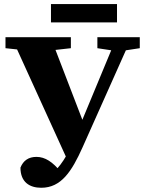

<svg xmlns="http://www.w3.org/2000/svg" viewBox="-20 -838 704 935"><path d="M6.7 -603.3 147.4 -588.3H191.2L325.1 -603.3V-657H6.7V-603.3ZM313.8 -46.8 394.3 -220.3 226.4 -657H36L313.8 -46.8ZM79.6 -21.8C79.6 49 124.1 76.4 180.9 76.4C278 76.4 329.5 -3.3 382 -120.5L621.5 -657H548.1L343.3 -163.7C308.9 -81.5 275.4 -24.7 219.3 20.7L222.7 46L275.7 -1.2C236.7 -49.2 199.8 -74 157.5 -74C118.8 -74 93.2 -55.8 79.6 -21.8ZM454.2 -603.3 544.1 -589.7H571.3L660.7 -603.3V-657H454.2V-603.3ZM228.2 -729H549.8V-818.1H228.2V-729Z"/></svg>

Font: Source Serif Variable
Style: Regular
Weight: 389
Designer: Frank Grießhammer
Foundry: Adobe Systems Incorporated
Version: Version 3.001;hotconv 1.0.111;makeotfexe 2.5.65597